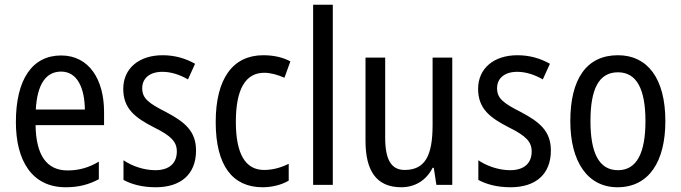

<svg xmlns="http://www.w3.org/2000/svg" viewBox="-20 -780 2873 810"><path d="M238 -546C116 -546 47 -445 47 -265C47 -102 115 10 257 10C311 10 354 -1 397 -24V-98C353 -72 312 -61 265 -61C177 -61 132 -125 130 -252H419V-308C419 -444 356 -546 238 -546ZM238 -478C307 -478 337 -407 338 -318H131C137 -425 174 -478 238 -478Z M807 -145C807 -228 758 -266 681 -307C606 -345 580 -365 580 -408C580 -450 612 -477 665 -477C703 -477 740 -464 773 -445L803 -511C762 -534 717 -547 666 -547C567 -547 500 -492 500 -405C500 -321 551 -283 629 -243C702 -207 726 -182 726 -141C726 -92 695 -62 635 -62C585 -62 534 -81 501 -104V-21C534 -3 579 10 637 10C743 10 807 -45 807 -145Z M1088 10C1127 10 1168 0 1198 -18V-89C1166 -73 1131 -63 1094 -63C1015 -63 975 -131 975 -266C975 -403 1015 -473 1095 -473C1122 -473 1153 -464 1180 -452L1205 -521C1176 -537 1137 -547 1091 -547C962 -547 890 -448 890 -265C890 -80 962 10 1088 10Z M1384 0V-760H1301V0Z M1888 -537H1805V-253C1805 -126 1775 -63 1687 -63C1631 -63 1605 -106 1605 -199V-537H1522V-186C1522 -62 1566 10 1673 10C1729 10 1778 -18 1805 -72H1810L1821 0H1888Z M2304 -145C2304 -228 2255 -266 2178 -307C2103 -345 2077 -365 2077 -408C2077 -450 2109 -477 2162 -477C2200 -477 2237 -464 2270 -445L2300 -511C2259 -534 2214 -547 2163 -547C2064 -547 1997 -492 1997 -405C1997 -321 2048 -283 2126 -243C2199 -207 2223 -182 2223 -141C2223 -92 2192 -62 2132 -62C2082 -62 2031 -81 1998 -104V-21C2031 -3 2076 10 2134 10C2240 10 2304 -45 2304 -145Z M2787 -269C2787 -450 2711 -547 2587 -547C2454 -547 2386 -446 2386 -269C2386 -98 2459 10 2585 10C2718 10 2787 -99 2787 -269ZM2471 -269C2471 -404 2506 -475 2587 -475C2666 -475 2703 -404 2703 -269C2703 -134 2666 -62 2587 -62C2507 -62 2471 -135 2471 -269Z"/></svg>

Font: Noto Sans Bengali Condensed
Style: Regular
Weight: 400
Width: 3
Designer: Jelle Bosma - Monotype Design Team
Foundry: Monotype Imaging Inc.
Version: Version 2.003